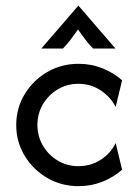

<svg xmlns="http://www.w3.org/2000/svg" viewBox="-20 -651 478 680"><path d="M258.3 8.3Q197.2 8.3 147.2 -20.8Q97.2 -50 67.4 -99.3Q37.5 -148.6 37.5 -208.3Q37.5 -268.1 67.4 -317.4Q97.2 -366.7 147.2 -395.8Q197.2 -425 258.3 -425Q303.5 -425 343.1 -409Q382.6 -393.1 412.5 -366.7Q412.5 -366.7 389.6 -272.2Q372.2 -306.9 337.2 -330.6Q302.1 -354.2 257.6 -354.2Q217.4 -354.2 184.4 -334.4Q151.4 -314.6 131.9 -281.6Q112.5 -248.6 112.5 -208.3Q112.5 -168.8 131.9 -135.4Q151.4 -102.1 184.4 -82.3Q217.4 -62.5 257.6 -62.5Q302.1 -62.5 337.2 -85.4Q372.2 -108.3 389.6 -144.4Q389.6 -144.4 412.5 -50Q382.6 -23.6 343.1 -7.6Q303.5 8.3 258.3 8.3ZM126.4 -479.2 257.6 -631.2 388.9 -479.2H309.7Q295.1 -493.8 283.3 -509.4Q271.5 -525 256.2 -546.5Q241 -525 229.2 -509.4Q217.4 -493.8 202.8 -479.2Z"/></svg>

Font: co2trust
Style: Regular
Weight: 400
Designer: Kristian Moeller
Foundry: Dicotype
Version: Version 1.000